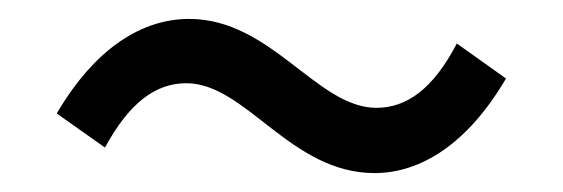

<svg xmlns="http://www.w3.org/2000/svg" viewBox="-20 -470 595 203"><path d="M376 -287C424 -287 474 -317 515 -387L463 -424C438 -376 410 -356 378 -356C315 -356 267 -450 180 -450C131 -450 81 -420 40 -350L91 -314C117 -362 145 -382 177 -382C240 -382 287 -287 376 -287Z"/></svg>

Font: Source Han Sans KR Regular
Style: Regular
Weight: 400
Designer: Ryoko NISHIZUKA (kana & ideographs); Paul D. Hunt (Latin, Greek & Cyrillic); Wenlong ZHANG (bopomofo); Sandoll Communica
Foundry: Adobe Systems Incorporated
Version: Version 1.004;PS 1.004;hotconv 1.0.82;makeotf.lib2.5.63406